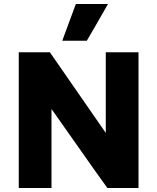

<svg xmlns="http://www.w3.org/2000/svg" viewBox="-20 -942 789 962"><path d="M360 -922H521Q495 -876 468.5 -830Q442 -784 415 -738H292ZM674 -680V0H518Q448 -97 377.5 -198Q307 -299 238 -396V0H74V-680H230L510 -276V-680Z"/></svg>

Font: Palanquin Dark SemiBold
Style: Regular
Weight: 600
Designer: Pria Ravichandran
Version: Version 1.001